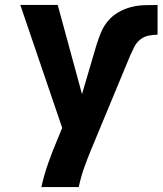

<svg xmlns="http://www.w3.org/2000/svg" viewBox="-20 -540 656 775"><path d="M147 215Q158 165 175.5 116Q193 67 213 20L231 -24L62 -520H213L311 -160L369 -357Q377 -383 387.5 -408.5Q398 -434 415.5 -455Q433 -476 457 -490Q481 -504 507.5 -511Q534 -518 561 -519Q588 -520 616 -520V-400Q598 -400 579 -396Q560 -392 545.5 -380Q531 -368 522.5 -351.5Q514 -335 506 -317Q506 -317 506 -317Q506 -317 506 -317L347 66Q332 102 319 139Q306 176 298 215Z"/></svg>

Font: Iosevka Custom Heavy Extended
Style: Regular
Weight: 900
Width: 7
Monospace: yes
Designer: Belleve Invis
Foundry: Belleve Invis
Version: Version 11.2.4; ttfautohint (v1.8.4)